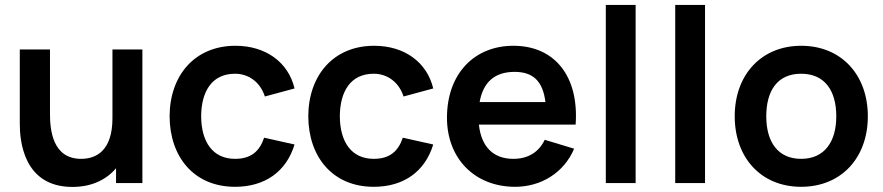

<svg xmlns="http://www.w3.org/2000/svg" viewBox="-20 -740 3568 776"><path d="M272.5 15.5C350.5 15.5 409.5 -13.5 449 -60V0H555.5V-540H434.5V-262.5C434.5 -131.5 369.5 -98 308 -98C193 -98 182 -213.5 182 -280V-540H60V-238.5C60 -174.5 73.5 15.5 272.5 15.5Z M930 15C1050.5 15 1137 -46 1170.5 -156L1047.5 -183.5C1029 -128 994 -98 930 -98C839.5 -98 793.5 -167 793 -270C793.5 -369 835.5 -442 930 -442C985 -442 1032 -408 1050.5 -350L1170.5 -382.5C1145 -489 1054 -555 931.5 -555C767.5 -555 666 -435.5 665.5 -270C666 -107 763 15 930 15Z M1490.5 15C1611 15 1697.5 -46 1731 -156L1608 -183.5C1589.5 -128 1554.5 -98 1490.5 -98C1400 -98 1354 -167 1353.5 -270C1354 -369 1396 -442 1490.5 -442C1545.5 -442 1592.5 -408 1611 -350L1731 -382.5C1705.5 -489 1614.5 -555 1492 -555C1328 -555 1226.5 -435.5 1226 -270C1226.5 -107 1323.5 15 1490.5 15Z M2062 15C2166 15 2259 -41 2300.5 -139L2181.5 -175C2158 -125 2114 -98 2055 -98C1973 -98 1925 -147.5 1915.5 -236.5H2306.5C2320.5 -431 2222.5 -555 2055 -555C1896 -555 1786.5 -441 1786.5 -264C1786.5 -100 1898 15 2062 15ZM1918.5 -327.5C1932.5 -407.5 1979 -449.5 2060 -449.5C2134.5 -449.5 2174 -412 2184.5 -327.5Z M2428.5 0H2549V-720H2428.5Z M2709 0H2829.5V-720H2709Z M3218 15C3379.5 15 3487.5 -101.5 3487.5 -270C3487.5 -437 3381 -555 3218 -555C3058.5 -555 2949.5 -439.5 2949.5 -270C2949.5 -103 3055.5 15 3218 15ZM3077 -270C3077 -372 3121 -442 3218 -442C3312.5 -442 3360 -374.5 3360 -270C3360 -168.5 3313.5 -98 3218 -98C3125 -98 3077 -165 3077 -270Z"/></svg>

Font: Manrope
Style: Bold
Weight: 700
Designer: Mikhail Sharanda
Foundry: Mikhail Sharanda
Version: Version 4.505;FEAKit 1.0